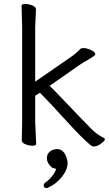

<svg xmlns="http://www.w3.org/2000/svg" viewBox="-20 -727 550 971"><path d="M90 -18 92 -106V-590L89 -697Q89 -707 107 -707Q125 -707 143.5 -699.5Q162 -692 162 -679L158 -590V-314L346 -444Q362 -455 386 -479Q390 -484 402 -484Q414 -484 428 -479Q462 -467 462 -452Q462 -446 429 -427Q396 -408 383 -399L231 -293Q260 -265 298.5 -224Q337 -183 377 -142Q417 -101 448 -69Q478 -42 505 -30Q510 -28 510 -22Q510 -16 500 -8Q476 14 454 14Q447 14 439 8Q394 -29 312.5 -119Q231 -209 182 -258L158 -243V-106L163 0Q163 10 145 10Q127 10 108.5 2.5Q90 -5 90 -18ZM215 224Q201 224 201 210Q201 203 207 198Q226 185 242.5 165Q259 145 264 127Q262 126 252.5 124Q243 122 239 117Q217 96 217 73.5Q217 51 233 39Q249 27 269.5 27Q290 27 304 45Q318 63 322 96Q322 131 293 167.5Q264 204 223 222Q219 224 215 224Z"/></svg>

Font: ToneOZ-Pinyin-WenKai-Regular
Style: Regular
Weight: 400
Designer: Fontworks Inc.
Foundry: ToneOZ
Version: Version 0.240331